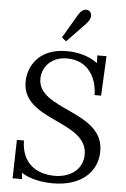

<svg xmlns="http://www.w3.org/2000/svg" viewBox="-63 -997 692 1058"><g transform="rotate(5 283.0 -468.5)"><path d="M250.5 -789.6 274.4 -769.5 377.4 -876.5C412.1 -913.6 398.4 -937.5 390.1 -945.3C384.3 -951.7 355.5 -967.3 328.1 -921.4ZM52.2 -205.1 46.9 7.8H99.1L96.2 -26.9C146.5 6.8 219.7 16.1 271 16.1C419.9 16.1 510.3 -62 515.1 -172.9C527.8 -410.2 142.1 -375 151.9 -558.1C155.3 -621.1 205.1 -676.3 288.1 -676.3C405.3 -676.3 456.1 -584.5 457 -488.3H493.2L503.9 -707.5H453.1L454.6 -665C402.3 -704.6 335.4 -716.3 284.2 -716.3C122.1 -716.3 76.2 -606.9 72.3 -539.1C59.1 -308.1 440.9 -349.1 431.2 -149.9C427.2 -68.8 356 -25.9 277.8 -25.9C171.9 -25.9 92.3 -82 91.3 -205.1Z"/></g></svg>

Font: Lora Italic
Style: Regular
Weight: 400
Italic angle: -3°
Designer: Olga Karpushina, Alexei Vanyashin
Foundry: Cyreal
Version: Version 1.011;PS 001.011;hotconv 1.0.70;makeotf.lib2.5.58329